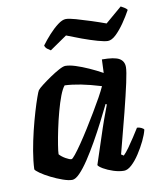

<svg xmlns="http://www.w3.org/2000/svg" viewBox="-81 -781 706 846"><g transform="rotate(-10 272.0 -358.0)"><path d="M174 0Q157.5 0 132 -9Q106.5 -18 80.5 -31Q54.5 -44 36.8 -56.5Q19 -69 17 -75Q18.5 -112 26 -155.8Q33.5 -199.5 44.2 -243.5Q55 -287.5 66 -324.5Q77 -361.5 85.8 -386Q94.5 -410.5 97.5 -414.5Q102.5 -421.5 120.2 -435.2Q138 -449 160 -464Q182 -479 201.5 -489.5Q221 -500 230.5 -500Q249.5 -500 276 -491.5Q302.5 -483 332.8 -469.5Q363 -456 392 -440L394.5 -500Q450.5 -500 471.8 -487.5Q493 -475 493 -448.5Q493 -430 482 -379.5Q471 -329 451.5 -251.8Q432 -174.5 405 -73L416 -66Q427 -76.5 441 -96Q455 -115.5 469.5 -137.8Q484 -160 494.5 -177Q503.5 -177 513.2 -172.5Q523 -168 525 -163Q520 -142 506.8 -114.5Q493.5 -87 476.2 -60.5Q459 -34 440.5 -17Q422 0 406 0Q384 0 358.8 -8.2Q333.5 -16.5 315.2 -27.2Q297 -38 294 -45L345.5 -201Q352 -220 357.5 -235.8Q363 -251.5 369 -267Q375 -282.5 381.5 -301L376.5 -304Q360 -270 339 -229Q318 -188 295 -147.5Q272 -107 249.8 -73.5Q227.5 -40 208 -20Q188.5 0 174 0ZM186.5 -90.5Q191 -90.5 204.2 -107Q217.5 -123.5 236 -150.5Q254.5 -177.5 275 -210.2Q295.5 -243 315.2 -276Q335 -309 350.8 -337.5Q366.5 -366 374.5 -384Q323.5 -399.5 284.8 -407Q246 -414.5 213 -416Q202.5 -404 191.2 -374.8Q180 -345.5 169.8 -307.5Q159.5 -269.5 151.5 -231.2Q143.5 -193 138.8 -163.2Q134 -133.5 134 -121.5Q144 -110 161 -100.2Q178 -90.5 186.5 -90.5ZM435 -575.5Q421 -575.5 390 -584.2Q359 -593 322.8 -606.2Q286.5 -619.5 257 -631.5L180 -578.5Q174.5 -582 166 -588Q157.5 -594 154.5 -604.5Q171 -627 191.5 -649.5Q212 -672 232.5 -687.5Q253 -703 268.5 -703Q283 -703 313 -694.5Q343 -686 378.5 -674.5Q414 -663 442.5 -652.5L516.5 -715.5Q523 -712 531.2 -707.2Q539.5 -702.5 544.5 -695.5Q530 -669 510.8 -641Q491.5 -613 471.8 -594.2Q452 -575.5 435 -575.5Z"/></g></svg>

Font: Texturina Medium
Style: Italic
Weight: 500
Italic angle: -11°
Designer: Guillermo Torres Carreño
Foundry: Omnibus-Type
Version: Version 1.002